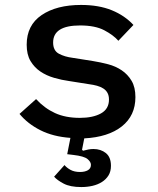

<svg xmlns="http://www.w3.org/2000/svg" viewBox="-20 -548 640 777"><path d="M309 209Q264 209 237.5 195Q211 181 199 167L241 120Q250 131 265.5 139.5Q281 148 304 148Q323 148 335.5 141Q348 134 348 119Q348 107 334 95.5Q320 84 277 79L252 76L265 10Q195 5 143.5 -21Q92 -47 59 -87L126 -147Q160 -110 202.5 -90.5Q245 -71 303 -71Q356 -71 388.5 -89Q421 -107 421 -145Q421 -161 415 -172Q409 -183 398 -190Q387 -197 372.5 -201Q358 -205 342 -207L260 -220Q230 -224 199 -233Q168 -242 143.5 -258.5Q119 -275 103.5 -301Q88 -327 88 -367Q88 -446 148.5 -487Q209 -528 308 -528Q380 -528 432.5 -506.5Q485 -485 520 -447L459 -383Q439 -406 402 -425.5Q365 -445 304 -445Q195 -445 195 -376Q195 -343 218.5 -330.5Q242 -318 274 -314L356 -301Q387 -296 417.5 -288Q448 -280 472.5 -263.5Q497 -247 512.5 -221Q528 -195 528 -155Q528 -80 473 -36.5Q418 7 321 12L312 58L316 62Q327 59 337.5 57Q348 55 358 55Q388 55 408.5 71.5Q429 88 429 123Q429 146 419 162Q409 178 392.5 188.5Q376 199 354.5 204Q333 209 309 209Z"/></svg>

Font: IBM Plex Mono Medium
Style: Regular
Weight: 500
Monospace: yes
Designer: Mike Abbink, Paul van der Laan, Pieter van Rosmalen
Foundry: Bold Monday
Version: Version 2.3